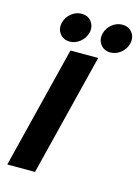

<svg xmlns="http://www.w3.org/2000/svg" viewBox="-130 -952 745 1025"><g transform="rotate(15 242.5 -440.0)"><path d="M15 0 183.3 -675H336.7L168.3 0ZM391.7 -720Q355.8 -720 336.2 -746.2Q316.7 -772.5 325.8 -808.3Q334.2 -839.2 359.6 -859.6Q385 -880 415.8 -880Q452.5 -880 471.7 -853.3Q490.8 -826.7 481.7 -791.7Q473.3 -760.8 447.5 -740.4Q421.7 -720 391.7 -720ZM166.7 -720Q130.8 -720 111.3 -746.2Q91.7 -772.5 100.8 -808.3Q109.2 -839.2 134.6 -859.6Q160 -880 190.8 -880Q227.5 -880 246.7 -853.3Q265.8 -826.7 256.7 -791.7Q248.3 -760.8 222.5 -740.4Q196.7 -720 166.7 -720Z"/></g></svg>

Font: Funnel Sans Light ExtraBold
Style: Italic
Weight: 800
Italic angle: -14.036°
Version: Version 1.000